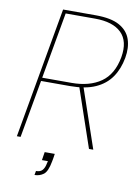

<svg xmlns="http://www.w3.org/2000/svg" viewBox="-96 -763 733 1012"><g transform="rotate(10 270.5 -257.5)"><path d="M34 0 158 -700H333Q415 -700 460 -675Q505 -650 520 -606Q535 -562 525 -506Q514 -445 483.5 -401Q453 -357 399.5 -333Q346 -309 264 -309H109L54 0ZM420 0 310 -322H333L443 0ZM112 -327H269Q365 -327 426 -369.5Q487 -412 504 -506Q519 -593 473.5 -637.5Q428 -682 332 -682H175ZM161 185 165 163Q189 163 200 149.5Q211 136 215 113L218 101H186L193 57H247Q245 69 243.5 80Q242 91 240 99Q230 154 209 169.5Q188 185 161 185Z"/></g></svg>

Font: DM Sans 24pt Thin
Style: Italic
Weight: 250
Italic angle: -10°
Designer: Colophon Foundry, Jonny Pinhorn
Foundry: Colophon Foundry
Version: Version 4.004;gftools[0.9.30]